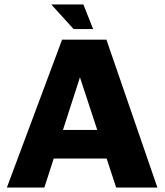

<svg xmlns="http://www.w3.org/2000/svg" viewBox="-20 -846 742 866"><path d="M11 0 260 -667H460L690 0H504L295 -636L388 -644L180 0ZM159 -131 193 -260H491L508 -131ZM312 -715 211 -826H356L400 -715Z"/></svg>

Font: Maven Pro ExtraBold
Style: Regular
Weight: 800
Designer: Joe Prince
Foundry: Joe Prince
Version: Version 2.100